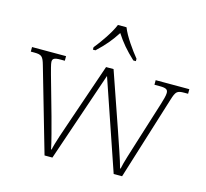

<svg xmlns="http://www.w3.org/2000/svg" viewBox="-109 -890 1086 1014"><g transform="rotate(15 434.0 -383.0)"><path d="M320 -619V-606H334C381 -650 407 -682 437 -728C467 -682 494 -650 541 -606H555V-619C524 -657 478 -721 461 -766H414C396 -721 351 -657 320 -619ZM86 -458 218 0H261L428 -491L596 0H642L784 -456C799 -504 805 -511 846 -511H866V-536H682V-511H712C748 -511 756 -503 756 -485C756 -471 749 -447 741 -421L675 -211C651 -134 630 -70 624 -37H621C612 -74 575 -178 559 -226L452 -535H411L300 -211C283 -162 252 -73 246 -40H243C237 -73 213 -161 200 -209L140 -422C135 -441 125 -476 125 -487C125 -504 133 -511 168 -511H192V-536H6V-511H24C65 -511 73 -504 86 -458Z"/></g></svg>

Font: Noto Serif Devanagari ExtraLight
Style: Regular
Weight: 200
Designer: Universal Thirst, Indian Type Foundry and the Monotype Design Team
Foundry: Monotype Imaging Inc.
Version: Version 2.004